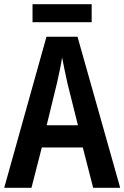

<svg xmlns="http://www.w3.org/2000/svg" viewBox="-20 -889 589 909"><path d="M414 -869H134V-784H414ZM421 0H549L347 -715H200L0 0H129L178 -191H372ZM299 -496 349 -296H201L250 -497C258 -533 269 -582 274 -617C280 -583 291 -534 299 -496Z"/></svg>

Font: Noto Sans Arabic UI Cn SmBd
Style: Regular
Weight: 600
Width: 3
Designer: Monotype Design Team, Nadine Chahine and Nizar Qandah
Foundry: Monotype Imaging Inc.
Version: Version 2.010